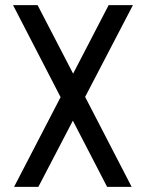

<svg xmlns="http://www.w3.org/2000/svg" viewBox="-20 -531 572 751"><path d="M405 -511 266 -243 127 -511H31L217 -151L35 200H130L265 -59L399 200H495L313 -152L500 -511Z"/></svg>

Font: LXGW Marker Gothic
Style: Regular
Weight: 400
Version: Version 1.001